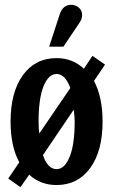

<svg xmlns="http://www.w3.org/2000/svg" viewBox="-20 -750 469 797"><path d="M243.2 -556.2H184.1L228 -690.9Q241.2 -730 274.9 -730Q293.9 -730 307.4 -718.3Q320.8 -706.5 320.8 -688Q320.8 -671.4 310.1 -655.8ZM101.1 -24.9 64.9 26.9 14.2 -8.8 60.1 -76.2Q23.9 -142.6 23.9 -245.1Q23.9 -367.7 75.2 -438.2Q126.5 -508.8 214.8 -508.8Q281.2 -508.8 328.1 -464.8L363.8 -518.1L416 -481.9L370.1 -414.1Q405.8 -347.2 405.8 -245.1Q405.8 -122.6 354.2 -52.2Q302.7 18.1 214.8 18.1Q148.4 18.1 101.1 -24.9ZM143.1 -195.8 272 -384.8Q250.5 -442.9 214.8 -442.9Q181.2 -442.9 160.6 -391.6Q140.1 -340.3 140.1 -245.1Q140.1 -216.8 143.1 -195.8ZM214.8 -47.9Q248.5 -47.9 269.3 -99.4Q290 -150.9 290 -245.1Q290 -264.6 286.1 -294.9L158.2 -106Q178.2 -47.9 214.8 -47.9Z"/></svg>

Font: Margherita Bold
Style: Regular
Weight: 700
Designer: James Puckett
Foundry: Dunwich Type Founders
Version: Version 1.008;hotconv 1.0.109;makeotfexe 2.5.65596